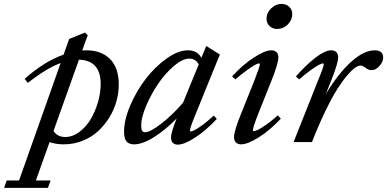

<svg xmlns="http://www.w3.org/2000/svg" viewBox="-139 -709 1932 958"><path d="M178.7 11.2Q139.2 11.2 108.4 0L40 191.4H113.3L100.1 228.5H-118.7L-105.5 191.4H-43.9L163.6 -394.5Q93.8 -369.1 0 -295.4L-16.1 -315.4Q80.1 -401.4 178.2 -436.5L206.1 -514.6L284.7 -546.4L298.8 -533.7L271.5 -457.5Q278.3 -458 291.5 -458Q366.2 -458 409.9 -414.6Q453.6 -371.1 453.6 -287.1Q453.6 -245.6 441.9 -203.4Q430.2 -161.1 406.5 -122.8Q382.8 -84.5 350.3 -54.4Q317.9 -24.4 273.4 -6.6Q229 11.2 178.7 11.2ZM363.3 -289.6Q363.3 -408.2 254.9 -411.1L127.9 -55.2Q147.9 -25.4 186.5 -25.4Q223.1 -25.4 256.6 -50.3Q290 -75.2 313 -113.5Q335.9 -151.9 349.6 -198.7Q363.3 -245.6 363.3 -289.6Z M530.3 11.2Q503.9 11.2 491.9 -3.7Q480 -18.6 480 -52.2Q480 -110.8 511 -183.1Q542 -255.4 588.4 -315.7Q634.8 -376 692.4 -417Q750 -458 798.8 -458Q845.7 -458 865.7 -420.4L890.1 -479.5L958 -437L835.9 -136.7Q808.6 -70.8 808.6 -57.1Q808.6 -53.2 811.5 -53.2Q817.9 -53.2 830.6 -59.1Q843.3 -64.9 869.6 -84Q896 -103 927.7 -132.3L942.9 -115.7Q887.7 -56.6 833.7 -22Q779.8 12.7 748 12.7Q731.9 12.7 723.1 3.4Q714.4 -5.9 714.4 -22.9Q714.4 -48.3 742.2 -117.7Q687 -61 629.6 -24.9Q572.3 11.2 530.3 11.2ZM565.4 -83Q565.4 -64.9 569.8 -57.1Q574.2 -49.3 585 -49.3Q610.4 -49.3 665.8 -92Q721.2 -134.8 774.4 -196.8L852.5 -387.7Q836.9 -416.5 805.7 -416.5Q771.5 -416.5 728 -379.2Q684.6 -341.8 649.4 -289.8Q614.3 -237.8 589.8 -179.9Q565.4 -122.1 565.4 -83Z M1244.1 -564.5Q1220.7 -564.5 1205.8 -579.1Q1190.9 -593.8 1190.9 -615.7Q1190.9 -645 1213.9 -667.2Q1236.8 -689.5 1265.6 -689.5Q1289.1 -689.5 1304.2 -675Q1319.3 -660.6 1319.3 -638.7Q1319.3 -609.4 1296.9 -586.9Q1274.4 -564.5 1244.1 -564.5ZM1064 11.2Q1047.4 11.2 1038.1 1.7Q1028.8 -7.8 1028.8 -24.9Q1028.8 -55.2 1063 -139.6L1130.4 -307.6Q1157.7 -377.9 1157.7 -388.7Q1157.7 -392.6 1152.8 -392.6Q1147.5 -392.6 1133.5 -385.3Q1119.6 -377.9 1093.3 -358.9Q1066.9 -339.8 1035.6 -313L1019 -327.6Q1070.8 -385.3 1127.2 -421.6Q1183.6 -458 1213.9 -458Q1231 -458 1240.5 -449Q1250 -439.9 1250 -423.3Q1250 -392.6 1216.3 -308.6L1148.4 -138.2Q1123 -73.7 1123 -58.6Q1123 -54.7 1126.5 -54.7Q1132.8 -54.7 1146.2 -60.5Q1159.7 -66.4 1187.3 -85.4Q1214.8 -104.5 1247.1 -133.3L1262.2 -116.7Q1207 -58.1 1151.6 -23.4Q1096.2 11.2 1064 11.2Z M1325.7 0 1448.2 -308.1Q1476.6 -377 1476.6 -389.2Q1476.6 -392.6 1471.7 -392.6Q1466.3 -392.6 1452.4 -385.5Q1438.5 -378.4 1411.9 -359.4Q1385.3 -340.3 1354 -313L1337.4 -327.6Q1389.6 -386.7 1436.5 -422.4Q1483.4 -458 1512.7 -458Q1529.8 -458 1539.1 -449Q1548.3 -439.9 1548.3 -423.3Q1548.3 -394 1514.2 -308.6L1486.8 -239.7Q1547.9 -341.3 1612.1 -399.7Q1676.3 -458 1730.5 -458Q1772.9 -458 1772.9 -420.9Q1772.9 -401.4 1754.6 -380.1Q1736.3 -358.9 1713.9 -358.9Q1699.2 -358.9 1680.7 -373.5Q1669.4 -381.8 1659.2 -381.8Q1649.4 -381.8 1634.3 -372.1Q1619.1 -362.3 1595.5 -335.2Q1571.8 -308.1 1545.7 -267.3Q1519.5 -226.6 1485.6 -157Q1451.7 -87.4 1417.5 0Z"/></svg>

Font: Elstob 8pt Medium
Style: Italic
Weight: 500
Italic angle: -20°
Designer: Peter S. Baker
Version: Version 1.015